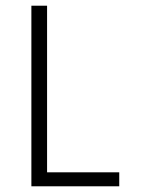

<svg xmlns="http://www.w3.org/2000/svg" viewBox="-20 -653 503 673"><path d="M90 0V-633H145V-49H398V0Z"/></svg>

Font: TajawalTap
Style: Regular
Weight: 300
Designer: Boutros Fonts
Foundry: Created by Boutros International 2017
Version: Version 2.700